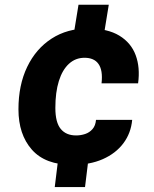

<svg xmlns="http://www.w3.org/2000/svg" viewBox="-20 -674 640 796"><path d="M279.5 9.5Q168 9.5 112.2 -53.5Q56.5 -116.5 56.5 -221Q56.5 -321.5 92.8 -396.8Q129 -472 194 -514Q259 -556 345.5 -556Q426 -556 474.8 -526.2Q523.5 -496.5 542.5 -445.2Q561.5 -394 552.5 -328.5H401Q404 -356 400.8 -376Q397.5 -396 388.2 -409Q379 -422 364.5 -428.2Q350 -434.5 330.5 -434.5Q293 -434.5 265.8 -409.5Q238.5 -384.5 224 -338Q209.5 -291.5 209.5 -226.5Q209.5 -166.5 231.8 -139.5Q254 -112.5 295.5 -112.5Q315 -112.5 333 -118.5Q351 -124.5 363.5 -138.8Q376 -153 378 -177H528Q523 -122 491.5 -80Q460 -38 406.2 -14.2Q352.5 9.5 279.5 9.5ZM283.5 -519.5 305.5 -654.5H431L409 -519.5ZM207 101.5 222 -21H347.5L332.5 101.5Z"/></svg>

Font: Spline Sans Mono
Style: Bold Italic
Weight: 700
Italic angle: -4°
Monospace: yes
Version: Version 1.004